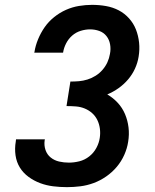

<svg xmlns="http://www.w3.org/2000/svg" viewBox="-20 -763 640 791"><path d="M256 8Q227 8 199 4.5Q171 1 145.5 -8.5Q120 -18 98 -34Q76 -50 62 -72.5Q48 -95 44 -123Q40 -151 45 -180L46 -189H165L164 -185Q161 -164 167.5 -145Q174 -126 189 -114Q204 -102 223.5 -97.5Q243 -93 264 -93Q285 -93 307 -98.5Q329 -104 347.5 -118.5Q366 -133 377 -153.5Q388 -174 391 -195Q394 -214 391.5 -233Q389 -252 381 -268.5Q373 -285 359.5 -297Q346 -309 329 -316Q312 -323 293 -324.5Q274 -326 254 -326L270 -427Q288 -427 305.5 -428.5Q323 -430 340.5 -435.5Q358 -441 374 -451Q390 -461 402.5 -475.5Q415 -490 422.5 -506.5Q430 -523 433 -541Q437 -561 433.5 -580.5Q430 -600 418.5 -614.5Q407 -629 389 -635.5Q371 -642 351 -642Q332 -642 312.5 -636Q293 -630 277.5 -616.5Q262 -603 252.5 -584.5Q243 -566 240 -547V-546H121L122 -549Q126 -575 137 -601.5Q148 -628 164 -651Q180 -674 203 -692.5Q226 -711 252 -722.5Q278 -734 305.5 -738.5Q333 -743 359 -743Q389 -743 417 -738Q445 -733 469 -720.5Q493 -708 511.5 -687.5Q530 -667 540 -641.5Q550 -616 553 -587.5Q556 -559 551 -529Q547 -504 536 -480Q525 -456 507.5 -435.5Q490 -415 468 -399.5Q446 -384 422 -374Q446 -360 465 -339.5Q484 -319 495 -293Q506 -267 509.5 -238Q513 -209 508 -179Q504 -152 492 -125Q480 -98 461 -75.5Q442 -53 417.5 -36Q393 -19 366 -9Q339 1 311 4.5Q283 8 256 8Z"/></svg>

Font: Iosevka Aile Oblique
Style: Bold
Weight: 700
Italic angle: -9°
Designer: Belleve Invis
Foundry: Belleve Invis
Version: Version 31.1.0; ttfautohint (v1.8.4)